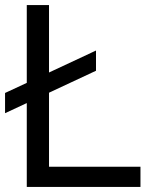

<svg xmlns="http://www.w3.org/2000/svg" viewBox="-20 -740 598 760"><path d="M86 -332 0 -292V-372L86 -412V-720H174V-453L360 -540V-460L174 -373V-80H536V0H86Z"/></svg>

Font: Aspekta 400
Style: Regular
Weight: 400
Designer: Ivo Dolenc
Version: Version 2.000